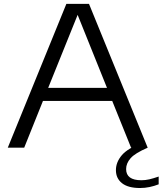

<svg xmlns="http://www.w3.org/2000/svg" viewBox="-20 -760 836 988"><path d="M20 0 321.5 -740H438L740 0H654.5L557.5 -240.5H201L104.5 0ZM228 -308H530.5L379.5 -683.5ZM700.5 207.5Q639.5 207.5 608 182.8Q576.5 158 576.5 115.5Q576.5 74.5 606.8 38.8Q637 3 717 -27.5L740 0Q675 28 652 54.2Q629 80.5 629 110Q629 167.5 707.5 167.5Q728 167.5 748.5 162.8Q769 158 796.5 148.5V188.5Q773.5 197.5 749.5 202.5Q725.5 207.5 700.5 207.5Z"/></svg>

Font: Encode Sans Expanded
Style: Regular
Weight: 400
Width: 7
Designer: Multiple Designers
Foundry: Impallari Type
Version: Version 3.000; ttfautohint (v1.8.3) -l 8 -r 50 -G 200 -x 14 